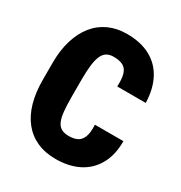

<svg xmlns="http://www.w3.org/2000/svg" viewBox="-172 -842 916 974"><g transform="rotate(30 286.0 -355.5)"><path d="M379.4 -240.7H546.4Q546.9 -160.6 515.4 -104.2Q483.9 -47.9 426.8 -19Q369.6 9.8 293 9.8Q231 9.8 183.1 -11.7Q135.3 -33.2 102.5 -74.2Q69.8 -115.2 53.2 -173.6Q36.6 -231.9 36.6 -306.2V-405.3Q36.6 -479 54.4 -537.6Q72.3 -596.2 105.2 -637.2Q138.2 -678.2 185.3 -699.7Q232.4 -721.2 290.5 -721.2Q372.1 -721.2 428.5 -690.7Q484.9 -660.2 515.1 -602.8Q545.4 -545.4 547.4 -465.3H380.4Q382.8 -511.7 374.5 -538.3Q366.2 -564.9 345.5 -575.9Q324.7 -586.9 290.5 -586.9Q267.1 -586.9 251 -577.6Q234.9 -568.4 225.1 -547.1Q215.3 -525.9 210.9 -491.2Q206.5 -456.5 206.5 -406.2V-306.2Q206.5 -254.9 210 -220.2Q213.4 -185.5 222.9 -164.3Q232.4 -143.1 249.3 -133.8Q266.1 -124.5 293 -124.5Q321.3 -124.5 341.3 -134Q361.3 -143.6 371.6 -168.7Q381.8 -193.8 379.4 -240.7Z"/></g></svg>

Font: Roboto Condensed Black
Style: Regular
Weight: 900
Designer: Christian Robertson
Foundry: Google
Version: Version 3.008; 2023